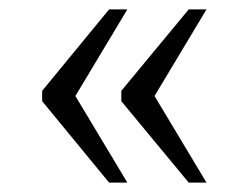

<svg xmlns="http://www.w3.org/2000/svg" viewBox="-20 -475 531 410"><path d="M383 -85 239 -259V-281L383 -455H421L310 -270L421 -85ZM213 -85 70 -259V-281L213 -455H252L141 -270L252 -85Z"/></svg>

Font: Noto Serif Khmer Light
Style: Regular
Weight: 300
Version: Version 2.003